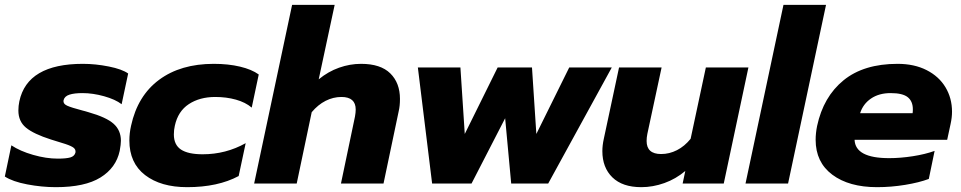

<svg xmlns="http://www.w3.org/2000/svg" viewBox="-33 -759 3974 794"><path d="M-13 -29 14 -158Q50 -134 104 -118.5Q158 -103 206 -103Q241 -103 258 -108Q275 -113 279 -128Q281 -140 272 -147.5Q263 -155 237.5 -163.5Q212 -172 178 -182Q106 -205 74.5 -231Q43 -257 43 -302Q43 -321 47 -340Q80 -495 310 -495Q362 -495 417 -484Q472 -473 497 -455L470 -328Q444 -348 397.5 -361Q351 -374 308 -374Q274 -374 254 -367.5Q234 -361 230 -345Q227 -330 244.5 -322Q262 -314 308 -302Q313 -301 319.5 -299Q326 -297 333 -295Q407 -274 437 -247Q467 -220 467 -177Q467 -162 462 -135Q447 -65 382.5 -25Q318 15 198 15Q140 15 79.5 3.5Q19 -8 -13 -29Z M502 -178Q502 -208 509 -239Q536 -363 625 -429Q714 -495 851 -495Q911 -495 959.5 -483.5Q1008 -472 1037 -451L1008 -314Q982 -336 942.5 -347Q903 -358 857 -358Q793 -358 748 -328.5Q703 -299 690 -239Q686 -222 686 -203Q686 -160 715.5 -140.5Q745 -121 805 -121Q901 -121 983 -167L954 -31Q868 15 741 15Q632 15 567 -35Q502 -85 502 -178Z M1175 -739H1351L1285 -431Q1324 -463 1369 -479Q1414 -495 1460 -495Q1541 -495 1581 -455.5Q1621 -416 1621 -350Q1621 -321 1616 -300L1553 0H1377L1435 -277Q1438 -294 1438 -306Q1438 -358 1379 -358Q1345 -358 1313.5 -342Q1282 -326 1256 -295L1194 0H1018Z M1695 -480H1871L1889 -205L2025 -480H2167L2185 -205L2321 -480H2497L2234 0H2081L2056 -270L1917 0H1754Z M2458 -134Q2458 -158 2464 -185L2527 -480H2703L2644 -205Q2641 -190 2641 -176Q2641 -122 2701 -122Q2735 -122 2766.5 -138Q2798 -154 2823 -185L2886 -480H3062L2960 0H2790L2801 -52Q2762 -19 2714.5 -2Q2667 15 2619 15Q2541 15 2499.5 -25.5Q2458 -66 2458 -134Z M3207 -739H3383L3226 0H3050Z M3340 -181Q3340 -208 3346 -238Q3372 -359 3455.5 -427Q3539 -495 3679 -495Q3748 -495 3799 -469Q3850 -443 3877 -398Q3904 -353 3904 -297Q3904 -273 3898 -246L3884 -181H3501Q3504 -105 3644 -105Q3691 -105 3742 -113Q3793 -121 3832 -135L3808 -19Q3768 -4 3710 5.5Q3652 15 3594 15Q3478 15 3409 -36.5Q3340 -88 3340 -181ZM3741 -291Q3742 -297 3742 -307Q3742 -340 3721 -357Q3700 -374 3650 -374Q3602 -374 3569 -351.5Q3536 -329 3524 -291Z"/></svg>

Font: Prompt
Style: Bold Italic
Weight: 700
Italic angle: -12°
Designer: Katatrad Team
Foundry: CadsonDemak
Version: Version 1.001